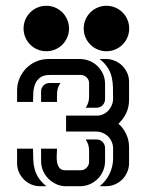

<svg xmlns="http://www.w3.org/2000/svg" viewBox="-20 -644 507 664"><path d="M208.5 -244.1H315.4Q327.1 -244.1 337.4 -249Q347.7 -253.9 355 -262Q362.3 -270 366.7 -280.5Q371.1 -291 371.1 -302.2Q371.1 -323.7 370.6 -342.5Q370.1 -361.3 366.2 -377.9Q362.3 -394.5 352.5 -409.9Q342.8 -425.3 324.7 -439.9H346.7Q362.8 -439.9 377.2 -433.8Q391.6 -427.7 402.6 -417Q413.6 -406.2 419.9 -391.8Q426.3 -377.4 426.3 -361.3V-297.4Q426.3 -273.9 416.5 -252.9Q406.7 -231.9 389.6 -216.3Q406.7 -201.2 416.5 -180.2Q426.3 -159.2 426.3 -135.7V-79.6Q426.3 -63.5 419.9 -48.8Q413.6 -34.2 402.8 -23.4Q392.1 -12.7 377.4 -6.3Q362.8 0 346.7 0H324.7Q346.7 -17.6 358.9 -43Q371.1 -68.4 371.1 -96.2V-130.9Q371.1 -142.6 366.5 -153.3Q361.8 -164.1 354 -171.9Q346.2 -179.7 335.4 -184.3Q324.7 -189 313 -189H208.5ZM256.3 -439.9Q273.9 -439.9 289.8 -433.3Q305.7 -426.8 317.6 -415Q329.6 -403.3 336.4 -387.7Q343.3 -372.1 343.3 -354V-300.8Q343.3 -289.1 335 -280.3Q326.7 -271.5 314.5 -271.5H276.4Q288.1 -288.1 288.1 -309.6V-356.4Q288.1 -368.2 279.5 -376.5Q271 -384.8 259.3 -384.8H152.3Q130.9 -384.8 119.1 -376Q107.4 -367.2 101.8 -353.8Q96.2 -340.3 95.2 -323.7Q94.2 -307.1 94.2 -291.5H39.1V-331.1Q39.1 -353.5 47.6 -373.3Q56.2 -393.1 70.8 -408Q85.4 -422.9 105.2 -431.4Q125 -439.9 147.5 -439.9ZM208 0Q190.4 0 174.8 -7.1Q159.2 -14.2 147.5 -25.9Q135.7 -37.6 128.9 -53.5Q122.1 -69.3 122.1 -86.9V-129.9H177.2Q177.2 -121.1 176.3 -108.4Q175.3 -95.7 177.2 -83.7Q179.2 -71.8 185.5 -63.5Q191.9 -55.2 206.1 -55.2H259.3Q271 -55.2 279.5 -64Q288.1 -72.8 288.1 -84.5V-123.5Q288.1 -144.5 276.4 -161.6H314.5Q326.7 -161.6 335 -152.8Q343.3 -144 343.3 -132.3V-86.9Q343.3 -68.8 336.4 -53Q329.6 -37.1 317.9 -25.4Q306.2 -13.7 290.3 -6.8Q274.4 0 256.3 0ZM118.7 0Q102.1 0 87.6 -6.3Q73.2 -12.7 62.5 -23.4Q51.8 -34.2 45.4 -48.6Q39.1 -63 39.1 -79.6V-129.9H94.2Q94.2 -109.9 95 -92Q95.7 -74.2 100.1 -58.3Q104.5 -42.5 114 -28.1Q123.5 -13.7 140.6 0ZM189 -356.9Q183.6 -349.1 180.9 -341.3Q178.2 -333.5 177.5 -325.7Q176.8 -317.9 177 -309.3Q177.2 -300.8 177.2 -291.5H122.1V-328.1Q122.1 -339.8 130.6 -348.4Q139.2 -356.9 150.9 -356.9ZM140.1 -624Q156.2 -624 170.7 -617.9Q185.1 -611.8 195.8 -601.1Q206.5 -590.3 212.6 -575.9Q218.8 -561.5 218.8 -545.4Q218.8 -529.3 212.6 -514.9Q206.5 -500.5 195.8 -489.7Q185.1 -479 170.7 -472.9Q156.2 -466.8 140.1 -466.8Q124 -466.8 109.6 -472.9Q95.2 -479 84.5 -489.7Q73.7 -500.5 67.6 -514.9Q61.5 -529.3 61.5 -545.4Q61.5 -561.5 67.6 -575.9Q73.7 -590.3 84.5 -601.1Q95.2 -611.8 109.6 -617.9Q124 -624 140.1 -624ZM348.1 -624Q364.3 -624 378.7 -617.9Q393.1 -611.8 403.8 -601.1Q414.6 -590.3 420.7 -575.9Q426.8 -561.5 426.8 -545.4Q426.8 -529.3 420.7 -514.9Q414.6 -500.5 403.8 -489.7Q393.1 -479 378.7 -472.9Q364.3 -466.8 348.1 -466.8Q332 -466.8 317.6 -472.9Q303.2 -479 292.5 -489.7Q281.7 -500.5 275.6 -514.9Q269.5 -529.3 269.5 -545.4Q269.5 -561.5 275.6 -575.9Q281.7 -590.3 292.5 -601.1Q303.2 -611.8 317.6 -617.9Q332 -624 348.1 -624Z"/></svg>

Font: Isar CAT
Style: Regular
Weight: 400
Designer: Digitized by Peter Wiegel
Foundry: CAT-Fonts, Peter Wiegel
Version: Version 1.000; ttfautohint (v1.3)